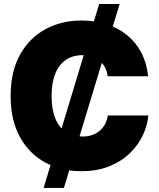

<svg xmlns="http://www.w3.org/2000/svg" viewBox="-20 -839 786 952"><path d="M196.3 92.8 471.7 -819.3H573.2L296.9 92.8ZM383.3 9.8Q283.7 9.8 204.3 -33.2Q125 -76.2 78.9 -159.4Q32.7 -242.7 32.7 -363.3Q32.7 -484.9 79.6 -568.4Q126.5 -651.9 206.1 -694.6Q285.6 -737.3 383.3 -737.3Q451.7 -737.3 509 -718.8Q566.4 -700.2 610.1 -664.8Q653.8 -629.4 680.7 -578.1Q707.5 -526.9 714.4 -460.9H513.7Q510.7 -484.9 501 -503.9Q491.2 -522.9 475.6 -536.6Q460 -550.3 438.2 -557.9Q416.5 -565.4 389.2 -565.4Q339.8 -565.4 305.4 -541.3Q271 -517.1 253.4 -471.9Q235.8 -426.8 235.8 -363.3Q235.8 -297.4 253.9 -252.4Q272 -207.5 305.9 -184.8Q339.8 -162.1 388.2 -162.1Q415.5 -162.1 437 -169.4Q458.5 -176.8 474.6 -190.7Q490.7 -204.6 501 -223.6Q511.2 -242.7 514.6 -266.6H715.3Q711.4 -218.3 688.7 -169.4Q666 -120.6 624.3 -79.8Q582.5 -39.1 522.5 -14.6Q462.4 9.8 383.3 9.8Z"/></svg>

Font: Inter 16pt Black
Style: Regular
Weight: 900
Version: Version 4.001;git-66647c0bb